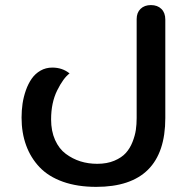

<svg xmlns="http://www.w3.org/2000/svg" viewBox="-20 -500 736 756"><path d="M358.9 235.8Q284.7 235.8 227.8 215.6Q170.9 195.3 135.7 158.2Q100.6 121.1 82.8 72Q64.9 22.9 64.9 -37.1Q64.9 -64.9 68.8 -91.8Q72.8 -118.7 82 -144.8Q91.3 -170.9 105 -190.4Q118.7 -210 139.4 -221.9Q160.2 -233.9 186 -233.9Q225.6 -233.9 253.9 -210.9Q229.5 -192.9 205.3 -144.3Q181.2 -95.7 181.2 -29.8Q181.2 16.1 196.8 51Q212.4 85.9 239 105.7Q265.6 125.5 296.6 135.3Q327.6 145 362.8 145Q401.4 145 430.2 132.8Q459 120.6 475.3 102.5Q491.7 84.5 501.7 59.1Q511.7 33.7 514.9 11.5Q518.1 -10.7 518.1 -35.2V-424.8Q518.1 -450.2 533.4 -465.1Q548.8 -480 574.2 -480Q600.1 -480 615.5 -464.8Q630.9 -449.7 630.9 -422.9V-35.2Q630.9 235.8 358.9 235.8Z"/></svg>

Font: El Messiri SemiBold
Style: Regular
Weight: 600
Designer: Mohamed Gaber
Foundry: Kief Type Foundry
Version: Version 2.007;PS 002.007;hotconv 1.0.88;makeotf.lib2.5.64775